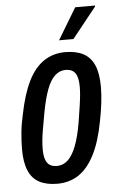

<svg xmlns="http://www.w3.org/2000/svg" viewBox="-53 -762 502 811"><g transform="rotate(-5 198.0 -356.0)"><path d="M157 12Q112 12 81.5 -4Q51 -20 36 -55Q21 -90 21 -145Q21 -178 24.5 -215Q28 -252 37 -291Q54 -377 81 -431.5Q108 -486 147.5 -512.5Q187 -539 238 -539Q284 -539 314.5 -523Q345 -507 360.5 -472.5Q376 -438 376 -381Q376 -348 371.5 -310.5Q367 -273 359 -234Q343 -149 315 -94.5Q287 -40 248 -14Q209 12 157 12ZM162 -63Q189 -63 209 -82Q229 -101 244 -140Q259 -179 269 -238Q276 -282 280 -309.5Q284 -337 285.5 -355Q287 -373 287 -386Q287 -414 281.5 -431Q276 -448 264 -456Q252 -464 233 -464Q208 -464 188 -445.5Q168 -427 154 -389.5Q140 -352 129 -294Q121 -250 116 -220.5Q111 -191 109.5 -172Q108 -153 108 -138Q108 -112 114 -95Q120 -78 132 -70.5Q144 -63 162 -63ZM217 -591 297 -724H381V-720L278 -591Z"/></g></svg>

Font: Archivo ExtraCondensed Medium
Style: Italic
Weight: 500
Width: 2
Italic angle: -10°
Designer: Hector Gatti
Foundry: Omnibus-Type
Version: Version 2.001